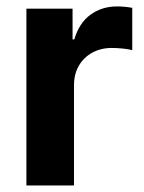

<svg xmlns="http://www.w3.org/2000/svg" viewBox="-20 -569 443 589"><path d="M61 0V-542.5H202.6V-448.2H208Q222.7 -498.5 257.6 -523.9Q292.5 -549.3 338.9 -549.3Q350.6 -549.3 363.3 -548.1Q376 -546.9 385.7 -544.9V-415Q376.5 -418 357.9 -419.9Q339.4 -421.9 322.8 -421.9Q289.6 -421.9 263.2 -407.5Q236.8 -393.1 221.9 -367.4Q207 -341.8 207 -307.1V0Z"/></svg>

Font: Inter 16pt
Style: Bold
Weight: 700
Version: Version 4.001;git-66647c0bb